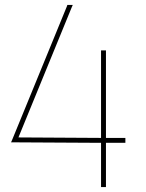

<svg xmlns="http://www.w3.org/2000/svg" viewBox="-20 -770 595 781"><path d="M252 -744 31 -205 25 -191H30H40L391 -189V-19V-9H411V-19V-189H480H490V-209H480H411V-555V-565H391V-555V-209L55 -211L270 -736L276 -750H254Z"/></svg>

Font: Nordica Plus
Style: NordicaClassicUltraLight
Weight: 300
Version: Version 1